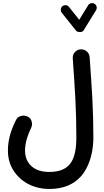

<svg xmlns="http://www.w3.org/2000/svg" viewBox="-20 -969 678 1255"><path d="M598.1 -944.3C593.8 -947.3 588.4 -948.7 583 -948.7C577.6 -948.7 564.5 -948.2 556.2 -934.6L498 -839.8L430.7 -923.8C420.9 -937 409.2 -935.1 406.7 -935.1C399.9 -935.1 393.6 -933.1 388.2 -928.7C376 -918.5 377.4 -906.7 377.4 -904.3C377.4 -897.5 379.4 -891.6 383.3 -886.2L477.1 -768.6C482.4 -762.2 490.7 -759.3 502.4 -759.3C514.2 -759.3 522.5 -763.2 526.9 -771L607.9 -902.3C610.8 -907.2 612.3 -912.6 612.3 -918C612.3 -922.4 611.8 -936 598.1 -944.3ZM31.7 14.2C31.7 64.5 43.9 108.4 68.4 146C116.7 221.7 202.1 266.1 301.8 266.1C409.7 266.1 482.4 225.1 527.3 160.6C571.8 95.7 590.3 12.2 590.3 -72.3C590.3 -157.7 587.9 -242.7 583.5 -326.7C578.6 -410.6 572.8 -500 565.9 -595.2C564 -626 538.1 -646.5 510.7 -646.5H506.8C476.1 -644.5 455.6 -618.7 455.6 -592.8V-587.4C462.4 -492.2 468.3 -403.8 472.7 -321.3C477.1 -238.8 479 -155.8 479 -72.3C479 74.7 439.9 154.8 301.8 154.8C251.5 154.8 212.9 142.1 185.1 116.7C157.2 90.8 143.6 56.6 143.6 14.2C143.6 -36.1 162.6 -90.8 183.6 -133.3C187.5 -141.1 189.5 -148.9 189.5 -157.2C189.5 -163.1 188 -171.4 184.6 -182.1C181.2 -192.4 172.4 -201.2 159.2 -207.5C150.9 -211.4 142.6 -213.4 134.3 -213.4C128.4 -213.4 120.1 -211.9 109.9 -208.5C99.1 -205.1 90.3 -196.8 84 -183.1C56.2 -127.9 31.7 -61.5 31.7 14.2Z"/></svg>

Font: Mikhak SemiBold
Style: Regular
Weight: 600
Designer: Amin Abedi
Version: Version 3.2